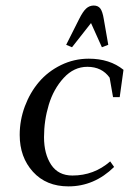

<svg xmlns="http://www.w3.org/2000/svg" viewBox="-20 -663 493 690"><path d="M50.8 -178.2Q50.8 -231 69.3 -280.8Q87.9 -330.6 120.1 -368.4Q152.3 -406.2 199.2 -429.2Q246.1 -452.1 298.8 -452.1Q374.5 -452.1 423.8 -412.1L410.2 -314H386.2L374 -383.8Q346.2 -422.9 293.9 -422.9Q245.6 -422.9 209 -383.1Q172.4 -343.3 155.3 -286.6Q138.2 -230 138.2 -169.9Q138.2 -109.9 163.8 -71Q189.5 -32.2 240.2 -32.2Q317.9 -32.2 376 -83L390.1 -63Q318.8 6.8 226.1 6.8Q146 6.8 98.4 -45.7Q50.8 -98.1 50.8 -178.2ZM217.8 -502 264.2 -594.2Q277.8 -621.6 289.6 -632.3Q301.3 -643.1 316.9 -643.1Q332.5 -643.1 340.6 -632.3Q348.6 -621.6 353 -594.2L369.1 -502L346.2 -493.2L307.1 -580.1L238.8 -493.2Z"/></svg>

Font: Dihjauti S
Style: Bold Italic
Weight: 700
Italic angle: -9°
Designer: T. Christopher White
Version: Version 3.0.0